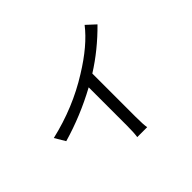

<svg xmlns="http://www.w3.org/2000/svg" viewBox="-169 -1045 1339 1339"><g transform="rotate(-45 500.0 -375.5)"><path d="M861 -721Q736 -594 593 -504V-76Q593 1 599 31H501Q507 -7 507 -76V-454Q325 -355 131 -299L85 -376Q330 -433 532 -560Q706 -667 795 -782Z"/></g></svg>

Font: Source Han Sans K Regular
Style: Regular
Weight: 400
Designer: Ryoko NISHIZUKA  (kana & ideographs); Paul D. Hunt (Latin, Greek & Cyrillic); Wenlong ZHANG  (bopomofo); Sandoll Communi
Foundry: Adobe Systems Incorporated
Version: Version 1.00 July 18, 2014, initial release